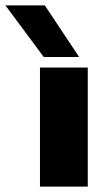

<svg xmlns="http://www.w3.org/2000/svg" viewBox="-88 -691 405 711"><path d="M60 0V-441H237V0ZM74 -480 -68 -671H78L205 -480Z"/></svg>

Font: Teachers ExtraBold
Style: Regular
Weight: 800
Designer: Alfredo Marco Pradil, Chank Diesel
Version: Version 1.001